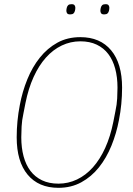

<svg xmlns="http://www.w3.org/2000/svg" viewBox="-20 -888 635 920"><path d="M260 12Q165 12 112.5 -51Q60 -114 60 -230Q60 -308 75 -385Q87 -449 111 -508Q135 -567 171 -612Q207 -657 255 -683.5Q303 -710 365 -710Q460 -710 512.5 -647Q565 -584 565 -468Q565 -389 550 -313Q538 -249 514 -190Q490 -131 454 -86Q418 -41 369.5 -14.5Q321 12 260 12ZM260 -8Q307 -8 349 -28Q391 -48 425 -86Q459 -124 484 -179Q509 -234 523 -304L533 -355Q540 -387 541.5 -416.5Q543 -446 543 -468Q543 -518 532 -559Q521 -600 499 -629Q477 -658 443.5 -674Q410 -690 365 -690Q318 -690 276 -670Q234 -650 200 -612Q166 -574 141 -519Q116 -464 102 -394L92 -343Q85 -311 83.5 -281.5Q82 -252 82 -230Q82 -180 93 -139Q104 -98 126 -69Q148 -40 181.5 -24Q215 -8 260 -8ZM316 -819Q305 -819 301.5 -824.5Q298 -830 298 -836Q298 -843 300 -851Q302 -859 307 -863.5Q312 -868 323 -868Q334 -868 337.5 -862.5Q341 -857 341 -851Q341 -844 339 -836Q337 -828 332 -823.5Q327 -819 316 -819ZM479 -819Q468 -819 464.5 -824.5Q461 -830 461 -836Q461 -843 463 -851Q465 -859 470 -863.5Q475 -868 486 -868Q497 -868 500.5 -862.5Q504 -857 504 -851Q504 -844 502 -836Q500 -828 495 -823.5Q490 -819 479 -819Z"/></svg>

Font: IBM Plex Sans Condensed Thin
Style: Italic
Weight: 100
Width: 3
Italic angle: -11°
Designer: Mike Abbink, Paul van der Laan, Pieter van Rosmalen
Foundry: Bold Monday
Version: Version 1.3